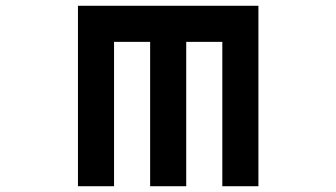

<svg xmlns="http://www.w3.org/2000/svg" viewBox="-20 -645 1165 665"><path d="M875 -625V0H750V-500H625V0H500V-500H375V0H250V-625Z"/></svg>

Font: Eyechart
Style: Regular
Weight: 400
Designer: Peter Wiegel
Foundry: Peter Wiegel
Version: Version 1.000